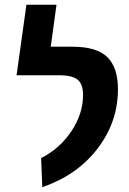

<svg xmlns="http://www.w3.org/2000/svg" viewBox="-20 -761 537 798"><path d="M155.8 17.1 150.9 -104Q228.5 -143.1 276.9 -215.8Q325.2 -288.6 325.2 -366.2Q325.2 -410.6 303 -429.4Q280.8 -448.2 225.1 -448.2H48.8L89.8 -741.2H214.8L190.9 -566.9H280.8Q381.8 -566.9 426 -523.7Q470.2 -480.5 470.2 -390.1Q470.2 -254.4 385.7 -143.8Q301.3 -33.2 155.8 17.1Z"/></svg>

Font: FiraGO SemiBold
Style: Italic
Weight: 600
Italic angle: -8°
Designer: bBox Type GmbH
Foundry: bBox Type GmbH
Version: Version 1.001;PS 001.001;hotconv 1.0.88;makeotf.lib2.5.64775